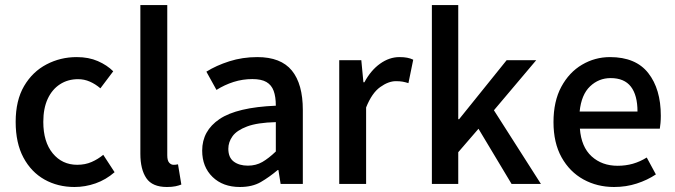

<svg xmlns="http://www.w3.org/2000/svg" viewBox="-20 -728 2673 760"><path d="M274.9 12.2Q209 12.2 156.2 -17.3Q103.5 -46.9 72.8 -104.2Q42 -161.6 42 -245.6Q42 -330.6 75.4 -387.5Q108.9 -444.3 164.1 -473.1Q219.2 -502 283.7 -502Q331.1 -502 367.4 -486.1Q403.8 -470.2 428.2 -445.8L377.4 -378.4Q357.4 -395.5 335.4 -405Q313.5 -414.6 289.1 -414.6Q248.5 -414.6 217.3 -394.3Q186 -374 168.7 -336.4Q151.4 -298.8 151.4 -245.6Q151.4 -166.5 188.7 -121.1Q226.1 -75.7 285.6 -75.7Q317.4 -75.7 342.8 -86.9Q368.2 -98.1 388.7 -115.2L433.6 -46.4Q399.4 -16.6 358.4 -2.2Q317.4 12.2 274.9 12.2Z M640.6 12.2Q583 12.2 559.3 -22.7Q535.6 -57.6 535.6 -119.6V-708H642.1V-113.3Q642.1 -92.3 649.7 -84Q657.2 -75.7 666.5 -75.7Q670.4 -75.7 674.3 -75.9Q678.2 -76.2 684.6 -77.6L697.8 2.4Q688.5 6.3 674.6 9.3Q660.6 12.2 640.6 12.2Z M929.7 12.2Q862.3 12.2 821.3 -27.6Q780.3 -67.4 780.3 -131.8Q780.3 -210.4 849.1 -256.8Q918 -303.2 1071.8 -309.6Q1071.8 -345.2 1063.2 -368.4Q1054.7 -391.6 1034.7 -403.3Q1014.6 -415 979 -415Q940.4 -415 904.5 -403.6Q868.7 -392.1 836.9 -372.1L796.9 -444.3Q835.9 -468.8 887.9 -485.4Q939.9 -502 998.5 -502Q1091.8 -502 1135.3 -448.7Q1178.7 -395.5 1178.7 -292.5V0H1090.8L1082 -55.2H1079.6Q1045.9 -26.9 1012.2 -7.3Q978.5 12.2 929.7 12.2ZM961.4 -72.3Q993.2 -72.3 1018.6 -86.9Q1043.9 -101.6 1071.8 -128.4V-244.6Q998.5 -242.7 957.8 -227.3Q917 -211.9 900.4 -188.7Q883.8 -165.5 883.8 -139.2Q883.8 -104.5 905.3 -88.4Q926.8 -72.3 961.4 -72.3Z M1322.8 0V-489.7H1410.2L1418.5 -402.3H1422.4Q1447.8 -449.7 1484.4 -475.8Q1521 -502 1561 -502Q1579.1 -502 1591.8 -499.5Q1604.5 -497.1 1615.7 -491.7L1596.7 -398.9Q1584.5 -402.8 1573.5 -404.8Q1562.5 -406.7 1546.9 -406.7Q1517.6 -406.7 1484.9 -383.3Q1452.1 -359.9 1429.2 -302.7V0Z M1689.5 0V-708H1793.9V-256.3H1797.4L1985.4 -489.7H2102.5L1935.1 -291.5L2121.1 0H2004.9L1874 -218.3L1793.9 -125.5V0Z M2410.6 12.2Q2343.8 12.2 2289.3 -17.8Q2234.9 -47.9 2202.9 -105.2Q2170.9 -162.6 2170.9 -244.6Q2170.9 -327.1 2201.9 -384.5Q2232.9 -441.9 2283.9 -471.9Q2335 -502 2394.5 -502Q2496.6 -502 2546.1 -438.7Q2595.7 -375.5 2595.7 -270Q2595.7 -254.9 2594.5 -241.2Q2593.3 -227.5 2591.8 -218.8H2275.4Q2280.8 -146.5 2321.8 -109.1Q2362.8 -71.8 2424.8 -71.8Q2456.5 -71.8 2484.9 -79.8Q2513.2 -87.9 2540 -104.5L2576.2 -37.6Q2542.5 -15.1 2500.5 -1.5Q2458.5 12.2 2410.6 12.2ZM2274.4 -286.6H2503.4Q2503.4 -351.1 2477.3 -385Q2451.2 -418.9 2397 -418.9Q2350.1 -418.9 2315.7 -386.2Q2281.2 -353.5 2274.4 -286.6Z"/></svg>

Font: Varta Light
Style: Bold
Weight: 700
Version: Version 1.004